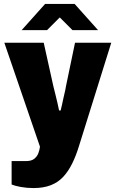

<svg xmlns="http://www.w3.org/2000/svg" viewBox="-20 -745 585 975"><path d="M150 210Q116 210 86 204.5Q56 199 39 192V73H112Q140 73 154.5 61Q169 49 175 32.5Q181 16 183 0L2 -528H202L251 -307Q255 -292 260.5 -269Q266 -246 271.5 -223.5Q277 -201 280 -184H288Q291 -196 294.5 -211.5Q298 -227 301.5 -244Q305 -261 309 -277Q313 -293 315 -307L361 -528H545L381 -3Q366 46 346.5 85.5Q327 125 301 153Q275 181 238 195.5Q201 210 150 210ZM90 -592 209 -725H359L478 -592H348L258 -682H309L219 -592Z"/></svg>

Font: Archivo SemiCondensed Black
Style: Regular
Weight: 900
Width: 4
Designer: Hector Gatti
Foundry: Omnibus-Type
Version: Version 2.001